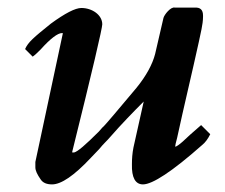

<svg xmlns="http://www.w3.org/2000/svg" viewBox="-20 -462 592 505"><path d="M194 -441C178 -441 151 -427 114 -400C68 -363 54 -351 46 -333L66 -313C73 -318 80 -325 87 -332C113 -361 132 -375 143 -375H145V-373L73 -36V-22C73 -13 78 -3 87 10C93 19 103 23 117 23C141 23 175 0 219 -47L241 -70C253 -85 260 -90 271 -103C298 -134 330 -167 358 -195L331 -74C328 -59 327 -44 327 -30C326 5 336 23 356 23C381 23 433 -11 511 -80C520 -87 527 -97 533 -109L509 -133C486 -113 470 -99 461 -90C452 -82 445 -77 441 -76V-78C441 -79 442 -86 446 -100C463 -179 486 -274 503 -352C507 -373 514 -397 514 -418V-421C514 -436 507 -443 492 -442H440C429 -445 412 -423 410 -415L388 -320C381 -293 365 -263 339 -231C288 -170 259 -136 253 -130C248 -126 244 -120 240 -116C205 -81 184 -63 175 -61H170V-63C223 -276 249 -388 249 -398C249 -423 222 -441 194 -441Z"/></svg>

Font: fbb
Style: Bold Italic
Weight: 700
Italic angle: -12°
Designer: David J. Perry, Michael Sharpe
Version: Version 0.991